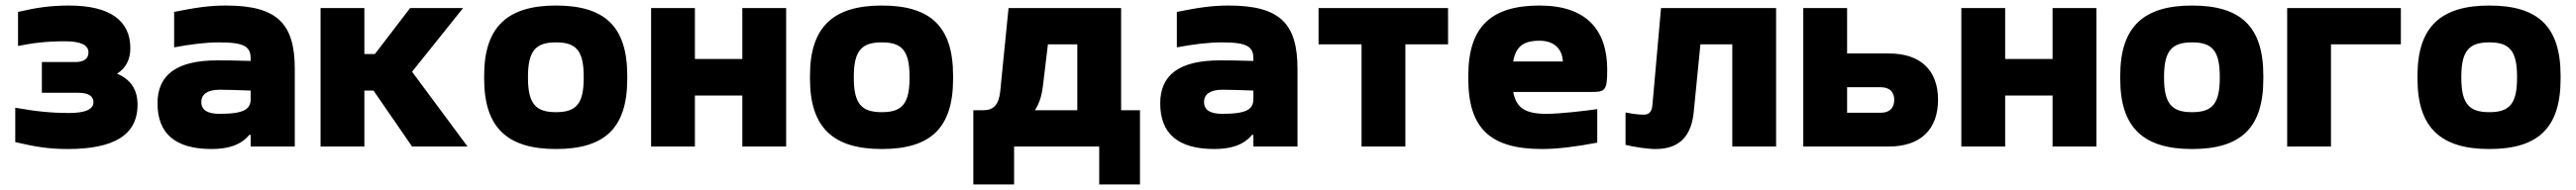

<svg xmlns="http://www.w3.org/2000/svg" viewBox="-20 -529 9291 686"><path d="M252 -305H131V-194H262C299 -194 317 -182 317 -160C317 -134 287 -121 229 -121C170 -121 113 -126 35 -140V-16C107 1 156 9 224 9C387 9 476 -39 476 -151C476 -205 452 -242 402 -263C434 -283 450 -314 450 -355C450 -455 376 -509 229 -509C159 -509 111 -501 45 -486V-363C95 -373 144 -380 214 -380C270 -380 299 -367 299 -340C299 -317 283 -305 252 -305Z M795 -509C733 -509 683 -501 608 -486V-358C666 -369 722 -376 769 -376C862 -376 884 -361 884 -317V-309C827 -311 785 -311 763 -311C619 -311 548 -260 548 -156C548 -46 613 9 743 9C798 9 847 -3 879 -42H884V0H1043V-280C1043 -443 981 -509 795 -509ZM706 -161C706 -189 729 -205 772 -205C791 -205 832 -204 884 -202V-172C884 -135 861 -118 772 -118C729 -118 706 -131 706 -161Z M1136 -500V0H1294V-202H1327L1466 0H1666L1466 -270L1650 -500H1459L1332 -334H1294V-500Z M1726 -256V-244C1726 -66 1812 9 1985 9C2160 9 2242 -66 2242 -244V-256C2242 -434 2160 -509 1985 -509C1812 -509 1726 -434 1726 -256ZM1884 -248V-252C1884 -348 1914 -376 1985 -376C2057 -376 2085 -347 2085 -252V-248C2085 -153 2057 -124 1985 -124C1914 -124 1884 -152 1884 -248Z M2328 0H2486V-184H2657V0H2815V-500H2657V-316H2486V-500H2328Z M2901 -256V-244C2901 -66 2987 9 3160 9C3335 9 3417 -66 3417 -244V-256C3417 -434 3335 -509 3160 -509C2987 -509 2901 -434 2901 -256ZM3059 -248V-252C3059 -348 3089 -376 3160 -376C3232 -376 3260 -347 3260 -252V-248C3260 -153 3232 -124 3160 -124C3089 -124 3059 -152 3059 -248Z M3526 -131H3490V137H3637V0H3944V137H4091V-131H4023V-500H3617L3587 -199C3582 -151 3563 -131 3526 -131ZM3712 -131C3728 -155 3737 -184 3741 -219L3759 -369H3865V-131Z M4411 -509C4349 -509 4299 -501 4224 -486V-358C4282 -369 4338 -376 4385 -376C4478 -376 4500 -361 4500 -317V-309C4443 -311 4401 -311 4379 -311C4235 -311 4164 -260 4164 -156C4164 -46 4229 9 4359 9C4414 9 4463 -3 4495 -42H4500V0H4659V-280C4659 -443 4597 -509 4411 -509ZM4322 -161C4322 -189 4345 -205 4388 -205C4407 -205 4448 -204 4500 -202V-172C4500 -135 4477 -118 4388 -118C4345 -118 4322 -131 4322 -161Z M4890 0H5048V-369H5202V-500H4735V-369H4890Z M5776 -277C5776 -422 5700 -509 5532 -509C5360 -509 5275 -435 5275 -256V-244C5275 -62 5358 9 5541 9C5595 9 5662 1 5740 -14V-135C5698 -129 5608 -118 5557 -118C5482 -118 5448 -138 5437 -197H5718C5767 -197 5776 -200 5776 -277ZM5437 -307C5446 -361 5474 -382 5532 -382C5585 -382 5614 -352 5616 -307Z M6088 -125 6112 -369H6227V0H6385V-500H5970L5939 -150C5937 -124 5925 -115 5908 -115C5889 -115 5867 -118 5842 -123V-6C5874 2 5921 9 5951 9C6040 9 6080 -42 6088 -125Z M6483 0H6792C6905 0 6969 -61 6969 -169C6969 -276 6905 -336 6792 -336H6641V-500H6483ZM6641 -122V-214H6763C6793 -214 6811 -198 6811 -169C6811 -138 6793 -122 6763 -122Z M7053 0H7211V-184H7382V0H7540V-500H7382V-316H7211V-500H7053Z M7626 -256V-244C7626 -66 7712 9 7885 9C8060 9 8142 -66 8142 -244V-256C8142 -434 8060 -509 7885 -509C7712 -509 7626 -434 7626 -256ZM7784 -248V-252C7784 -348 7814 -376 7885 -376C7957 -376 7985 -347 7985 -252V-248C7985 -153 7957 -124 7885 -124C7814 -124 7784 -152 7784 -248Z M8228 0H8386V-369H8638V-500H8228Z M8698 -256V-244C8698 -66 8784 9 8957 9C9132 9 9214 -66 9214 -244V-256C9214 -434 9132 -509 8957 -509C8784 -509 8698 -434 8698 -256ZM8856 -248V-252C8856 -348 8886 -376 8957 -376C9029 -376 9057 -347 9057 -252V-248C9057 -153 9029 -124 8957 -124C8886 -124 8856 -152 8856 -248Z"/></svg>

Font: LT Wave Text Black
Style: Regular
Weight: 900
Designer: Daniel Lyons
Version: Version 2.5 (Glyphs App)